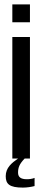

<svg xmlns="http://www.w3.org/2000/svg" viewBox="-20 -720 192 872"><path d="M36 -619H116V-700H36ZM137 88C125 93 111 94 102 94C74 94 62 84 62 64C62 41 68 25 92 0H116V-552H36V0H62C33 20 6 42 6 80C6 116 23 132 84 132C102 132 122 129 137 125Z"/></svg>

Font: Queering
Style: Regular
Weight: 400
Designer: Adam Naccarato
Foundry: adamnac
Version: Version 2.000;hotconv 1.0.109;makeotfexe 2.5.65596